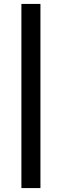

<svg xmlns="http://www.w3.org/2000/svg" viewBox="-20 -834 315 978"><path d="M89 -814H186V124H89Z"/></svg>

Font: Mozilla Text BETA Medium
Style: Regular
Weight: 500
Designer: Studio DRAMA
Foundry: Studio DRAMA
Version: Version 0.100